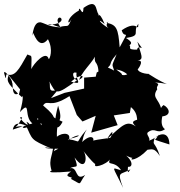

<svg xmlns="http://www.w3.org/2000/svg" viewBox="-64 -828 885 945"><path d="M45 -349C46 -366 56 -353 34 -276C95 -343 44 -244 107 -213C65 -192 15 -267 45 -249C6 -170 -13 -214 56 -205C20 -189 120 -202 66 -229C92 -174 89 -170 138 -222C156 -187 104 -257 124 -244C127 -222 72 -217 -1 -190C10 -249 73 -197 61 -217C98 -137 84 -143 186 -98C145 -109 143 -94 223 -96C174 -72 226 -80 198 -143C204 -61 170 -53 190 12C165 22 203 23 286 16C235 49 310 40 284 52C344 83 318 85 355 33C303 67 322 -9 280 0C310 -17 326 10 303 -53C357 23 369 -53 347 -84C425 14 402 -38 404 -14C401 -1 478 -20 492 -68C446 4 494 -49 532 10C481 -4 489 -15 542 97C509 9 530 36 578 5C550 54 579 -43 557 -10C593 7 603 -46 514 -90C499 -88 579 -49 588 -51C568 -37 610 -36 662 -91C685 -93 696 -101 723 -60C697 -138 685 -107 697 -148C720 -171 768 -185 770 -117C683 -145 698 -137 706 -148C723 -184 743 -157 615 -114C717 -131 646 -160 664 -177C702 -205 706 -164 748 -192C711 -219 751 -290 731 -255C782 -258 771 -296 741 -311C713 -290 736 -274 733 -257C734 -343 676 -338 710 -389C701 -407 732 -413 699 -422C785 -418 779 -391 664 -466C685 -462 613 -464 613 -491C598 -462 658 -537 613 -529C646 -537 632 -552 612 -623C661 -558 610 -624 610 -575C657 -594 564 -572 577 -597C567 -637 506 -554 566 -566C539 -614 620 -601 556 -641C635 -653 585 -668 617 -711C615 -664 616 -735 535 -679C549 -629 579 -697 525 -595C518 -688 510 -706 460 -716C489 -733 442 -710 471 -689C429 -713 408 -745 451 -710C418 -791 418 -729 421 -758C405 -777 417 -839 347 -789C345 -734 326 -810 324 -776C257 -739 267 -690 289 -737C266 -683 277 -709 229 -695C201 -701 186 -716 172 -706C282 -709 225 -767 219 -728C228 -669 302 -657 292 -663C270 -726 242 -649 267 -696C183 -684 148 -722 130 -718C95 -717 93 -623 99 -664C98 -679 124 -574 172 -635C200 -582 180 -537 176 -537C163 -585 100 -512 90 -488C92 -570 94 -547 71 -560C27 -482 10 -449 -33 -462C-35 -456 -33 -425 -42 -462C-56 -504 17 -417 -11 -415C8 -449 -16 -346 25 -367C-10 -405 -38 -424 -21 -457L35 -388L29 -363ZM223 -388C167 -367 187 -402 179 -427C214 -363 210 -358 315 -433C298 -437 283 -479 313 -470C305 -436 350 -407 286 -426C332 -468 364 -456 325 -435C349 -494 420 -542 406 -578C393 -491 418 -549 422 -461C516 -528 452 -496 510 -561C479 -485 490 -526 502 -460C496 -475 578 -437 508 -486C591 -474 583 -397 583 -475C532 -437 532 -471 459 -499L412 -471L390 -377L426 -452L350 -446V-392L254 -371L187 -345ZM573 -306C633 -267 597 -204 621 -245C622 -235 565 -239 605 -206C559 -235 546 -218 462 -143C499 -204 492 -170 479 -150C467 -146 363 -139 369 -120C414 -123 401 -187 340 -129C344 -136 342 -156 363 -191C293 -111 351 -132 271 -143C362 -162 317 -174 273 -138C291 -172 247 -180 216 -155C213 -255 251 -217 222 -308C189 -187 221 -181 244 -229C162 -266 238 -233 148 -309C172 -343 177 -290 278 -355L314 -262L342 -230L407 -258L385 -175L515 -212L496 -260L575 -272L587 -339Z"/></svg>

Font: Hussar Lance
Style: ExBd
Weight: 700
Foundry: Cannot Into Space Fonts, PlusOne Fonts
Version: Version 2.270